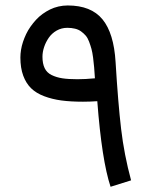

<svg xmlns="http://www.w3.org/2000/svg" viewBox="-20 -678 591 713"><path d="M55.7 -464.4Q55.7 -478 58.1 -492.9Q60.5 -507.8 65.4 -522.5Q70.3 -537.1 77.1 -551.5Q84 -565.9 93.5 -579.3Q103 -592.8 113.8 -604.5Q124.5 -616.2 137.9 -626Q151.4 -635.7 165.8 -642.8Q180.2 -649.9 197 -653.8Q213.9 -657.7 231.4 -657.7Q318.4 -657.7 360.6 -606.2Q402.8 -554.7 409.2 -447.8Q418.5 -295.4 429.7 -199.7Q440.9 -104 466.8 -8.3L390.6 15.6Q357.9 -83 341.3 -302.2Q313.5 -300.3 288.1 -300.3Q242.7 -300.3 208 -304.9Q173.3 -309.6 143.8 -320.8Q114.3 -332 95.5 -350.3Q76.7 -368.7 66.2 -397.2Q55.7 -425.8 55.7 -464.4ZM230 -574.7Q208.5 -574.7 190.4 -564.5Q172.4 -554.2 161.1 -537.8Q149.9 -521.5 143.8 -503.2Q137.7 -484.9 137.7 -467.3Q137.7 -441.9 145.8 -425Q153.8 -408.2 171.6 -399.4Q189.5 -390.6 211.7 -387.2Q233.9 -383.8 267.6 -383.8Q296.9 -383.8 332.5 -387.2Q331.1 -411.1 329.6 -428Q328.1 -444.8 325.7 -464.1Q323.2 -483.4 319.6 -496.6Q315.9 -509.8 310.8 -523.4Q305.7 -537.1 298.3 -545.7Q291 -554.2 281.2 -561.3Q271.5 -568.4 258.5 -571.5Q245.6 -574.7 230 -574.7Z"/></svg>

Font: Samim FD
Style: FD
Weight: 400
Foundry: DejaVu fonts team - Redesigned by Saber Rastikerdar
Version: Version 4.0.5